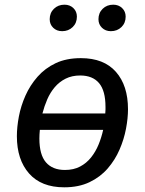

<svg xmlns="http://www.w3.org/2000/svg" viewBox="-20 -787 618 819"><path d="M325 -539Q423 -539 474.5 -480.5Q526 -422 526 -321Q526 -283 517.5 -238Q509 -193 490 -149Q471 -105 439.5 -68.5Q408 -32 362 -10Q316 12 254 12Q156 12 104 -47Q52 -106 52 -206Q52 -245 60.5 -290Q69 -335 88.5 -379Q108 -423 140 -459.5Q172 -496 217.5 -517.5Q263 -539 325 -539ZM322 -465Q287 -465 260 -451.5Q233 -438 213.5 -415Q194 -392 181.5 -363Q169 -334 161 -303H429Q430 -315 430 -319.5Q430 -324 430 -331Q430 -400 402.5 -432.5Q375 -465 322 -465ZM257 -62Q294 -62 321.5 -76.5Q349 -91 368.5 -115.5Q388 -140 400.5 -170.5Q413 -201 420 -233H150Q149 -223 148.5 -214Q148 -205 148 -196Q148 -127 176 -94.5Q204 -62 257 -62ZM245 -654Q222 -654 207 -668.5Q192 -683 192 -705Q192 -732 210 -749.5Q228 -767 255 -767Q278 -767 293 -752.5Q308 -738 308 -716Q308 -689 290 -671.5Q272 -654 245 -654ZM453 -654Q430 -654 415 -668.5Q400 -683 400 -705Q400 -732 418 -749.5Q436 -767 463 -767Q486 -767 501 -752.5Q516 -738 516 -716Q516 -689 498 -671.5Q480 -654 453 -654Z"/></svg>

Font: Fira Sans Variable
Style: Italic
Weight: 397
Italic angle: -8°
Designer: Carrois Corporate & Edenspiekermann AG
Foundry: Carrois Corporate GbR & Edenspiekermann AG
Version: Version 4.202